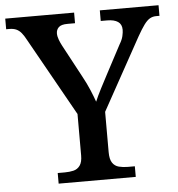

<svg xmlns="http://www.w3.org/2000/svg" viewBox="-56 -763 753 811"><g transform="rotate(-5 321.0 -357.0)"><path d="M160 0V-45H190Q210 -45 227 -49Q244 -53 254.5 -67.5Q265 -82 265 -110V-286L80 -616Q70 -635 60.5 -646.5Q51 -658 39 -663.5Q27 -669 9 -669H-4V-714H288V-669H256Q229 -669 218.5 -658.5Q208 -648 208 -633Q208 -620 213.5 -605.5Q219 -591 225 -580L299 -442Q316 -411 328 -382.5Q340 -354 348 -331Q357 -353 373 -384Q389 -415 406 -447L468 -564Q479 -582 482.5 -597.5Q486 -613 486 -624Q486 -647 470 -658Q454 -669 424 -669H397V-714H646V-669H632Q617 -669 605 -662Q593 -655 580.5 -638Q568 -621 551 -591L382 -285V-114Q382 -84 392 -69Q402 -54 419.5 -49.5Q437 -45 457 -45H487V0Z"/></g></svg>

Font: Noto Serif Armenian Medium
Style: Regular
Weight: 500
Version: Version 2.007